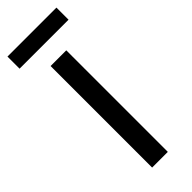

<svg xmlns="http://www.w3.org/2000/svg" viewBox="-247 -697 718 718"><g transform="rotate(-45 111.5 -338.0)"><path d="M154 0H71V-537H154ZM241 -676V-612H-18V-676Z"/></g></svg>

Font: Noto Sans Myanmar Condensed
Style: Regular
Weight: 400
Width: 3
Designer: Monotype Design Team
Foundry: Monotype Imaging Inc.
Version: Version 2.107; ttfautohint (v1.8.4.7-5d5b)